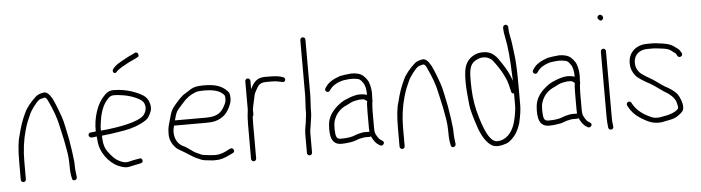

<svg xmlns="http://www.w3.org/2000/svg" viewBox="-46 -889 4092 1121"><g transform="rotate(-5 2000.0 -328.0)"><path d="M55 6C62.9 6 70 -1.1 70 -9V-115C70 -179.2 77.9 -238.9 93.6 -294.1C107.8 -343.9 113.6 -352.8 128.1 -385.9C139.3 -411.5 170.2 -451.7 188 -465C195.3 -470.5 208.7 -470.9 218.4 -475C226.9 -475 234.7 -466.3 241.6 -449C266 -397.4 283.5 -349.3 292.6 -304.7C296.1 -287.2 300.5 -267.7 305.6 -246.2C317.3 -196.5 313.1 -206.7 323.7 -153C328.7 -127.6 331.2 -95.6 331.2 -57C331.2 -32.3 333.5 -10.7 338.2 8C338.2 28.3 370 24.8 367 2C364.7 -15.8 361.2 -40.7 361.2 -64.2C361.2 -78.9 360.5 -90.1 359.2 -97.7C355.4 -119.4 355.7 -135.4 351 -160.2C345.7 -189 344.1 -212 337.7 -239C328.8 -276.4 322.7 -321.1 310.2 -355.5C297.5 -390.5 285.4 -424.4 267.2 -463C249.8 -494.3 233.3 -508 215.2 -504.4C193.7 -500 178.2 -495.7 162 -477.4C149.5 -465.8 141 -457 137 -451C132.3 -446.3 128.2 -441.3 124.5 -436C115.5 -422.9 108.3 -415.1 101 -398C82.6 -361.1 67.6 -318.1 56 -269C45.3 -237 40 -185.7 40 -115V-9C40 -1.1 47.1 6 55 6Z M652.1 -587.3C658.9 -595.6 670.4 -604.4 686.5 -613.8C712.2 -628.9 738.9 -643 766.8 -655L780.8 -662C797.9 -668.8 784 -698.7 767.8 -689L753.8 -682C725.4 -669.8 701.9 -656 675.3 -640.9C658.8 -631.5 645.2 -620.2 634.6 -607C622.3 -593.1 638.9 -571.5 652.1 -587.3ZM531 -254C530.3 -269.3 532 -288.3 536 -311C544.2 -365.9 560.9 -405.9 584.2 -431C603.5 -455.2 617 -455.3 651.4 -452C698.7 -447.5 741.9 -434.6 776.8 -413.5C803.7 -397.2 812.4 -360.5 790.8 -328C770.8 -296.1 692.6 -272.9 574.5 -258.5C557.5 -256.8 543 -255.3 531 -254ZM457 -234.5C457 -226.2 463.8 -219 472 -219H480L504 -222L506 -200C509.2 -126.3 562.7 -65.8 609 -43C637.6 -29.8 660.1 -25.2 676.4 -29.1C692.8 -33 708.2 -36.4 724.6 -39.3C742.5 -42.2 752.9 -45.4 755.8 -49C762.8 -57.7 755.1 -76.8 740.8 -72L709 -66.5C700.5 -64.8 688.8 -62.2 673.9 -58.5C659.1 -54.8 640.6 -58.9 618.6 -71C599.7 -79.8 581.2 -99.1 559.3 -128.9C545.6 -146.8 537.8 -169.7 536 -197.5C535.3 -207.8 534.7 -216.7 534 -224C588.6 -230.4 597.2 -230.9 666.5 -242.8C712.4 -250.6 759.5 -267 797.2 -291.8C810.1 -300.3 821.3 -317.4 830.8 -343C835.4 -355.7 834.9 -371.8 829.3 -391.5C823.6 -411.2 811.8 -426.7 793.8 -438C750.8 -463.1 701.9 -477.7 653.4 -482C610.7 -485.8 592.9 -483.8 566 -453C528.5 -415.5 497.9 -333.2 501 -252C489 -250 482 -249 480 -249H472C463.8 -249 457 -242.9 457 -234.5Z M967 -276C972.2 -294 975.8 -310.8 983.6 -325.8C987.4 -333 1000.2 -348.4 1022 -372C1044.1 -398.4 1069.7 -417.8 1103 -430C1112.1 -433.3 1128.9 -435 1153.4 -435C1185.4 -435 1231.3 -430.6 1255.4 -409.5C1270.2 -396.5 1271.4 -397.7 1271.4 -374C1271.4 -364 1269.1 -354.3 1264.4 -345C1251 -315.5 1234.3 -296.5 1214.4 -288C1200.4 -280 1176.3 -276 1147 -276ZM959 -246H1147C1189.5 -246 1220.1 -250.8 1255.3 -279.7C1273.9 -295 1301.4 -341.8 1301.4 -373.7C1301.4 -407.2 1297.7 -412.1 1276.4 -430.5C1243.9 -458.5 1202.3 -465 1149.4 -465C1115.9 -465 1091.4 -460 1076.1 -450.1C1064.7 -442.7 1053.4 -435.4 1042 -428.2C1016.8 -415.3 993.5 -385.2 976.5 -366C956.8 -343.7 950.1 -329.4 940.3 -291.5C930.2 -252.3 923 -243.6 923 -199C923 -170.4 933.3 -144.5 953.8 -121.5C970.1 -103.2 991.4 -96.2 1010 -83.5C1024.8 -73.4 1039 -66.4 1052.3 -57.1C1063.7 -48.6 1088.2 -40.4 1101.1 -33.8C1107.9 -30.3 1129.6 -27.1 1166.2 -24H1187.4C1210.1 -24 1236.1 -31.3 1265.4 -46L1286.4 -56C1295.9 -60.8 1298.3 -67.6 1293.4 -76.5C1285.3 -91.4 1273.3 -84.5 1251.4 -72C1227.4 -60 1205.7 -54 1186.2 -54C1160.8 -54 1137.6 -57.9 1119 -60C1101.4 -62 1101.3 -66.1 1080.7 -73.9C1068.4 -78.5 1051.1 -90.3 1025 -109.5C1017.7 -114.5 1010.3 -118.7 1003 -122C971.3 -136.4 953 -168.2 953 -207.5C953 -226.7 956.5 -233.5 959 -246Z M1396 -468V-302C1392 -274 1390 -245.3 1390 -216V-13C1390 -5.1 1397.1 2 1405 2C1412.9 2 1420 -5.1 1420 -13V-216C1420 -228.7 1420.3 -240.7 1421 -252V-259C1424.3 -261.7 1426 -265.3 1426 -270V-300C1427.7 -311.7 1431 -328 1436 -349C1441.8 -373.3 1441.9 -387.2 1452 -404C1467.6 -430 1471.7 -453 1518 -453H1552.5C1568.1 -453 1582.6 -451.3 1596 -447.8C1609.3 -444.3 1617.7 -443.3 1621 -445C1632.8 -450.9 1631.1 -469.8 1618 -472C1600.9 -479.3 1575.3 -483 1541.2 -483H1512C1485.2 -483 1464.3 -474.2 1449.5 -456.5C1436.8 -441.4 1434.7 -434.7 1426 -419V-468C1426 -475.9 1418.9 -483 1411 -483C1403.1 -483 1396 -475.9 1396 -468Z M1733.5 -4C1741.9 -4 1748 -10.8 1748 -19V-132.9C1748 -156.6 1753.1 -165.7 1756 -195L1759 -213C1760.3 -225.8 1763 -239.2 1763 -253V-274L1767 -351V-679C1767 -687.8 1760.5 -694 1752 -694C1743.5 -694 1737 -687.8 1737 -679V-351L1733 -275V-254C1733 -241 1730.3 -229.5 1729 -217L1727 -198C1722.8 -179 1718 -148.1 1718 -127V-19C1718 -10.8 1725.2 -4 1733.5 -4Z M1923 -55C1945 -55 1970.7 -57.7 1995.2 -63L2010.4 -68C2021.3 -71.7 2028.8 -75.5 2040.4 -77C2049.8 -78.2 2053.9 -81 2065.2 -81H2090.2C2092.9 -81 2095.6 -82 2098.2 -84C2111.6 -57.2 2124.6 -40.2 2137.2 -33L2148.2 -26C2162.2 -17.6 2182.5 -40.5 2163.2 -52L2152.2 -59C2147.6 -61.7 2142.2 -67.8 2136.2 -77.5C2124.1 -97 2121.2 -102.8 2121.2 -133V-227C2121.2 -241.9 2122.9 -264 2123.7 -276.5C2124.4 -286.1 2128.2 -288 2125.2 -297C2125.9 -301.7 2126.2 -306.3 2126.2 -311C2128.8 -344.5 2124.8 -374.5 2114.2 -401C2110.2 -411 2101.1 -423.2 2086.7 -437.5C2072.4 -451.8 2047.2 -459 2016.8 -459C1988.8 -456.5 1966.4 -453.5 1950 -450C1908.3 -436.1 1880.3 -418.4 1866 -397L1859 -387C1847 -371 1872.4 -354 1883 -370L1890 -380C1909.1 -405.4 1949 -422.3 1979.6 -425C2003.5 -427.6 2022.4 -430.1 2052 -423.5C2061.2 -421.9 2070.3 -414.4 2079.2 -401C2091.2 -386.6 2097.2 -361.6 2097.2 -326C2087.9 -330.7 2073.1 -333 2052.7 -333C2022.2 -333 1966 -310.8 1944.3 -295.9C1892.7 -260.4 1864.9 -219.5 1861 -173C1855.8 -109.9 1863.8 -55 1923 -55ZM2091.2 -227V-133C2091.2 -125 2091.6 -117.7 2092.2 -111H2066.5C2058.3 -111 2052.1 -110.5 2048.4 -109.5C2031.6 -104.7 2026.6 -106.1 2004.8 -97L1989.6 -92C1971.1 -87.1 1947.9 -85 1921 -85C1909.7 -85 1901.9 -89.3 1897.5 -98C1889.6 -113.8 1889.1 -169.3 1895.5 -190.5C1908.2 -232 1934.7 -261 1975 -277.5C1981.1 -280.5 1988.5 -284.3 1997.4 -289C2014.8 -298.1 2030.9 -299.5 2050.4 -303H2070.2C2077.6 -303 2085.9 -298.3 2095.2 -289C2092.6 -283.7 2091.2 -263 2091.2 -227Z M2275 6C2282.9 6 2290 -1.1 2290 -9V-115C2290 -179.2 2297.9 -238.9 2313.6 -294.1C2327.8 -343.9 2333.6 -352.8 2348.1 -385.9C2359.3 -411.5 2390.2 -451.7 2408 -465C2415.3 -470.5 2428.7 -470.9 2438.4 -475C2446.9 -475 2454.7 -466.3 2461.6 -449C2486 -397.4 2503.5 -349.3 2512.6 -304.7C2516.1 -287.2 2520.5 -267.7 2525.6 -246.2C2537.3 -196.5 2533.1 -206.7 2543.7 -153C2548.7 -127.6 2551.2 -95.6 2551.2 -57C2551.2 -32.3 2553.5 -10.7 2558.2 8C2558.2 28.3 2590 24.8 2587 2C2584.7 -15.8 2581.2 -40.7 2581.2 -64.2C2581.2 -78.9 2580.5 -90.1 2579.2 -97.7C2575.4 -119.4 2575.7 -135.4 2571 -160.2C2565.7 -189 2564.1 -212 2557.7 -239C2548.8 -276.4 2542.7 -321.1 2530.2 -355.5C2517.5 -390.5 2505.4 -424.4 2487.2 -463C2469.8 -494.3 2453.3 -508 2435.2 -504.4C2413.7 -500 2398.2 -495.7 2382 -477.4C2369.5 -465.8 2361 -457 2357 -451C2352.3 -446.3 2348.2 -441.3 2344.5 -436C2335.5 -422.9 2328.3 -415.1 2321 -398C2302.6 -361.1 2287.6 -318.1 2276 -269C2265.3 -237 2260 -185.7 2260 -115V-9C2260 -1.1 2267.1 6 2275 6Z M2938 -664C2930.1 -664 2923 -656.9 2923 -649V-640C2923 -629.3 2925.3 -612.3 2930 -589C2941.3 -537.9 2948.5 -461.6 2951.5 -360C2951.8 -348.7 2952.3 -340 2953 -334C2951 -338.7 2947.2 -348.2 2941.7 -362.8C2928.6 -396.7 2908.5 -425.8 2889 -455C2864.4 -495 2834.7 -515 2800 -515C2770.1 -517.5 2742.8 -508.8 2718 -489C2682.9 -458.9 2677 -417.7 2677 -347.6C2677 -320.6 2680.2 -277.2 2686.5 -217.1C2689.6 -188.5 2702.7 -140.5 2726 -73C2746.4 -19.3 2771.1 15.4 2800 31C2820 41 2847.9 39.7 2883.5 27.1C2896.6 22.5 2911.4 10.9 2927.9 -7.6C2944.5 -26.1 2957.8 -51.9 2968 -85C2978 -128.3 2983 -163 2983 -189V-293C2983 -380.3 2980.7 -441.7 2976 -477C2971.3 -512.3 2968.2 -537.7 2966.5 -553C2963.7 -578.9 2953 -614.1 2953 -640V-649C2953 -656.9 2945.9 -664 2938 -664ZM2953 -260V-189C2953 -148.9 2937 -83.9 2930 -71C2915.7 -33.7 2883.8 9 2830.5 9C2792 9 2756.8 -54.7 2725 -182C2713 -230 2707 -287.1 2707 -353.2C2707 -407.7 2709.8 -444.9 2737.5 -466C2749.8 -475.4 2756 -476.4 2769 -482C2793.4 -489 2816 -485.2 2836.9 -470.7C2850.2 -461.5 2889.4 -401.2 2897 -386C2906 -368.1 2920.3 -342.3 2926.3 -316.2C2930.1 -299.4 2933 -287.7 2935 -281L2937 -271C2939 -263.7 2944.3 -260 2953 -260Z M3140 -55C3162 -55 3187.7 -57.7 3212.2 -63L3227.4 -68C3238.3 -71.7 3245.8 -75.5 3257.4 -77C3266.8 -78.2 3270.9 -81 3282.2 -81H3307.2C3309.9 -81 3312.6 -82 3315.2 -84C3328.6 -57.2 3341.6 -40.2 3354.2 -33L3365.2 -26C3379.2 -17.6 3399.5 -40.5 3380.2 -52L3369.2 -59C3364.6 -61.7 3359.2 -67.8 3353.2 -77.5C3341.1 -97 3338.2 -102.8 3338.2 -133V-227C3338.2 -241.9 3339.9 -264 3340.7 -276.5C3341.4 -286.1 3345.2 -288 3342.2 -297C3342.9 -301.7 3343.2 -306.3 3343.2 -311C3345.8 -344.5 3341.8 -374.5 3331.2 -401C3327.2 -411 3318.1 -423.2 3303.7 -437.5C3289.4 -451.8 3264.2 -459 3233.8 -459C3205.8 -456.5 3183.4 -453.5 3167 -450C3125.3 -436.1 3097.3 -418.4 3083 -397L3076 -387C3064 -371 3089.4 -354 3100 -370L3107 -380C3126.1 -405.4 3166 -422.3 3196.6 -425C3220.5 -427.6 3239.4 -430.1 3269 -423.5C3278.2 -421.9 3287.3 -414.4 3296.2 -401C3308.2 -386.6 3314.2 -361.6 3314.2 -326C3304.9 -330.7 3290.1 -333 3269.7 -333C3239.2 -333 3183 -310.8 3161.3 -295.9C3109.7 -260.4 3081.9 -219.5 3078 -173C3072.8 -109.9 3080.8 -55 3140 -55ZM3308.2 -227V-133C3308.2 -125 3308.6 -117.7 3309.2 -111H3283.5C3275.3 -111 3269.1 -110.5 3265.4 -109.5C3248.6 -104.7 3243.6 -106.1 3221.8 -97L3206.6 -92C3188.1 -87.1 3164.9 -85 3138 -85C3126.7 -85 3118.9 -89.3 3114.5 -98C3106.6 -113.8 3106.1 -169.3 3112.5 -190.5C3125.2 -232 3151.7 -261 3192 -277.5C3198.1 -280.5 3205.5 -284.3 3214.4 -289C3231.8 -298.1 3247.9 -299.5 3267.4 -303H3287.2C3294.6 -303 3302.9 -298.3 3312.2 -289C3309.6 -283.7 3308.2 -263 3308.2 -227Z M3479.2 -460V-70C3479.2 -61.3 3479.6 -52.4 3480.4 -43.2L3483.2 -13C3486.3 6.1 3516.3 1.7 3513.2 -17L3512.2 -27C3510.2 -37 3509.2 -51.3 3509.2 -70V-460C3509.2 -467.9 3502.1 -475 3494.2 -475C3486.2 -475 3479.2 -467.9 3479.2 -460ZM3481.9 -669.7C3474.7 -662.6 3474.5 -655.7 3481.2 -649C3489.2 -638.3 3497 -636.8 3504.7 -644.5C3519.9 -659.7 3496.4 -684.2 3481.9 -669.7Z M3641 -377C3641 -349.4 3649.3 -325.4 3666 -305C3676.9 -289.2 3708.6 -269.2 3753.4 -245C3779.6 -229.9 3798.6 -213.1 3829.3 -193.3C3851.9 -181.5 3887.2 -154.2 3894.3 -125.6C3898.1 -110.5 3900 -101.5 3900 -98.5C3900 -95.5 3899.7 -92.3 3899 -89C3884.3 -69.4 3848.6 -56.1 3799.8 -49C3774.5 -42.7 3750.8 -45.7 3728.6 -58C3682.8 -79 3649.8 -108.3 3631 -146C3622.1 -163.8 3595.9 -150.1 3605 -132C3627 -87.9 3654.7 -64.1 3701.9 -38.3C3722.1 -27.3 3739.2 -20.6 3757 -18.2C3795 -13.1 3806.6 -20.2 3843.9 -26.9C3865.2 -30.2 3883.6 -37.7 3898.9 -49.4C3920.6 -66 3930 -72.9 3930 -97.5C3930 -120.8 3916.6 -153.9 3904.9 -170.6C3889.5 -192.7 3855.8 -213.1 3832 -225C3811.7 -237.5 3785.6 -258.4 3763.8 -272C3724.7 -294.5 3697.1 -311.5 3690 -323C3677.3 -337.5 3671 -355.5 3671 -377C3671 -424 3704.4 -451 3751.8 -451H3786.2C3791 -451 3795.8 -450.7 3800.6 -450C3825.9 -446.5 3870.5 -445.4 3890.4 -428C3898.8 -420.7 3905.7 -415.7 3911 -413C3913 -411.7 3915 -409 3917 -405L3922 -396C3931.2 -377.6 3958.6 -393.9 3949 -410L3943 -420C3934.1 -435.2 3925.7 -438.5 3913 -448C3886.7 -469.5 3855 -473.7 3817.8 -478L3802.6 -480C3797.5 -480.7 3792.1 -481 3786.2 -481H3751.8C3689.2 -481 3641 -441.5 3641 -377Z"/></g></svg>

Font: MewTooHand
Style: Condensed
Weight: 400
Designer: Mew Too, Robert Jablonski
Version: Version 0.77